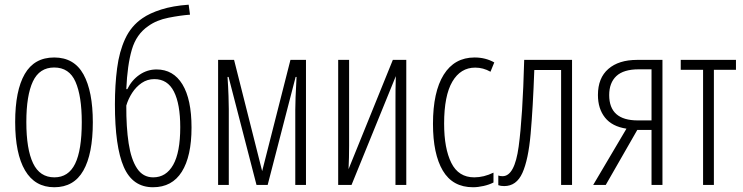

<svg xmlns="http://www.w3.org/2000/svg" viewBox="-20 -785 3153 815"><path d="M374 -266.1Q374 -131.3 333.7 -60.8Q293.5 9.8 210.4 9.8Q128.4 9.8 86.4 -61.5Q44.4 -132.8 44.4 -267.1Q44.4 -400.4 85 -470.7Q125.5 -541 210 -541Q294.9 -541 334.5 -469Q374 -397 374 -266.1ZM91.8 -267.1Q91.8 -151.9 120.4 -92Q148.9 -32.2 210.9 -32.2Q270.5 -32.2 298.8 -89.8Q327.1 -147.5 327.1 -266.6Q327.1 -377 300.5 -437.7Q273.9 -498.5 210 -498.5Q147.5 -498.5 119.6 -439.2Q91.8 -379.9 91.8 -267.1Z M467.8 -341.8Q467.8 -424.3 477.1 -495.4Q486.3 -566.4 511.5 -620.6Q536.6 -674.8 584.5 -707.5Q615.2 -729 664.3 -744.6Q713.4 -760.3 780.8 -765.1L786.6 -722.7Q745.6 -719.7 695.1 -709.7Q644.5 -699.7 609.4 -674.3Q558.6 -639.6 539.6 -574.2Q520.5 -508.8 516.1 -406.7H520.5Q539.1 -444.8 572 -467.5Q605 -490.2 644.5 -490.2Q715.8 -490.2 754.4 -426.8Q793 -363.3 793 -243.7Q793 -121.6 751.7 -55.9Q710.4 9.8 629.4 9.8Q543 9.8 505.4 -76.4Q467.8 -162.6 467.8 -341.8ZM630.4 -32.2Q685.1 -32.2 715.1 -85.2Q745.1 -138.2 745.1 -245.1Q745.1 -343.3 718.3 -396.2Q691.4 -449.2 635.3 -449.2Q605.5 -449.2 581.5 -432.9Q557.6 -416.5 541 -390.9Q524.4 -365.2 516.1 -336.9Q515.6 -245.1 526.1 -176.5Q536.6 -107.9 561.8 -70.1Q586.9 -32.2 630.4 -32.2Z M1278.8 -530.8V0H1233.4V-318.4Q1233.4 -336.9 1234.6 -372.1Q1235.8 -407.2 1238.8 -458.5H1234.9L1116.2 0H1068.8L950.2 -458.5H945.8Q948.7 -416 950 -377.7Q951.2 -339.4 951.2 -321.8V0H905.8V-530.8H973.6L1092.8 -58.6L1212.9 -530.8Z M1461.9 -530.8V-167Q1461.9 -114.7 1459.5 -66.9L1647.5 -530.8H1704.6V0H1658.7V-347.2Q1658.7 -375.5 1658.9 -404.8Q1659.2 -434.1 1660.2 -461.9L1472.2 0H1415.5V-530.8Z M1987.8 9.8Q1901.4 9.8 1859.6 -60.8Q1817.9 -131.3 1817.9 -259.3Q1817.9 -395 1863.5 -468Q1909.2 -541 1994.6 -541Q2041 -541 2078.1 -520L2062 -480.5Q2031.2 -498 1997.1 -498Q1935.1 -498 1900.1 -438.5Q1865.2 -378.9 1865.2 -260.3Q1865.2 -154.8 1895.8 -93.5Q1926.3 -32.2 1993.2 -32.2Q2033.7 -32.2 2074.7 -52.2V-10.3Q2056.6 -1 2032.7 4.4Q2008.8 9.8 1987.8 9.8Z M2408.2 0H2361.8V-487.8H2248Q2242.2 -326.2 2232.4 -216.6Q2222.7 -106.9 2197.5 -51Q2172.4 4.9 2120.1 4.9Q2105.5 4.9 2095.2 1V-40Q2102.1 -37.1 2113.3 -37.1Q2164.6 -37.1 2181.6 -162.8Q2198.7 -288.6 2205.1 -530.8H2408.2Z M2551.3 0H2498L2639.2 -238.8Q2578.1 -248 2548.1 -285.9Q2518.1 -323.7 2518.1 -381.8Q2518.1 -454.1 2562.3 -492.4Q2606.4 -530.8 2684.6 -530.8H2792V0H2745.6V-233.4H2685.1ZM2565.9 -381.3Q2565.9 -273.9 2687 -273.9H2745.6V-490.7H2690.9Q2627 -490.7 2596.4 -462.2Q2565.9 -433.6 2565.9 -381.3Z M3104 -488.8H3010.3V0H2964.4V-488.8H2869.6V-530.8H3104Z"/></svg>

Font: Open Sans Condensed Light
Style: Regular
Weight: 300
Width: 3
Designer: Monotype Design Team
Foundry: Monotype Imaging Inc.
Version: Version 3.003; ttfautohint (v1.8.4)